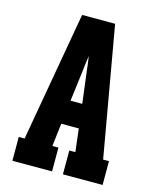

<svg xmlns="http://www.w3.org/2000/svg" viewBox="-111 -812 722 888"><g transform="rotate(15 250.0 -367.5)"><path d="M34 0V-114H62L128 -490L171 -735H329L415 -245L438 -114H466V0H276V-114H305L292 -224H208L195 -114H224V0ZM222 -338H278L259 -490Q257 -507 255 -524.5Q253 -542 250 -559Q247 -542 245 -524.5Q243 -507 241 -490Z"/></g></svg>

Font: Iosevka Slab Heavy
Style: Regular
Weight: 900
Monospace: yes
Designer: Belleve Invis
Foundry: Belleve Invis
Version: Version 11.1.0; ttfautohint (v1.8.3)